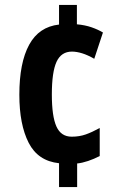

<svg xmlns="http://www.w3.org/2000/svg" viewBox="-20 -795 501 774"><path d="M290 -697Q323 -694 349 -685Q375 -676 395 -664L360 -558Q334 -573 311.5 -580Q289 -587 270 -587Q227 -587 208 -546Q189 -505 189 -414Q189 -326 207.5 -285Q226 -244 269 -244Q300 -244 325.5 -253Q351 -262 382 -279V-166Q359 -154 335 -146Q311 -138 291 -136V-41H218V-137Q133 -146 95.5 -219.5Q58 -293 58 -413Q58 -542 97.5 -614.5Q137 -687 218 -696V-775H290Z"/></svg>

Font: Noto Sans Tamil UI ExtraCondensed
Style: Bold
Weight: 700
Width: 2
Designer: Jelle Bosma - Monotype Design Team
Foundry: Monotype Imaging Inc.
Version: Version 2.004; ttfautohint (v1.8.4.7-5d5b)